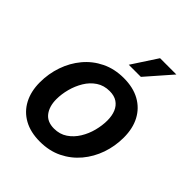

<svg xmlns="http://www.w3.org/2000/svg" viewBox="-213 -889 1029 1029"><g transform="rotate(45 301.5 -375.0)"><path d="M261.7 11.2Q190.9 11.2 140.6 -16.6Q90.3 -44.4 63.7 -95.2Q37.1 -146 37.1 -213.9Q37.1 -279.3 57.9 -339.4Q78.6 -399.4 117.9 -446.5Q157.2 -493.7 213.4 -521Q269.5 -548.3 339.8 -548.3Q410.6 -548.3 460.9 -520.5Q511.2 -492.7 538.1 -442.1Q564.9 -391.6 564.9 -322.8Q564.9 -257.3 544.2 -197.5Q523.4 -137.7 483.9 -90.6Q444.3 -43.5 388.4 -16.1Q332.5 11.2 261.7 11.2ZM266.1 -91.8Q309.6 -91.8 341.8 -113.8Q374 -135.7 395.5 -170.7Q417 -205.6 427.5 -246.3Q438 -287.1 438 -324.7Q438 -360.8 426.8 -387.9Q415.5 -415 392.8 -430.2Q370.1 -445.3 335.4 -445.3Q292 -445.3 259.8 -423.8Q227.5 -402.3 206.3 -367.2Q185.1 -332 174.3 -291.3Q163.6 -250.5 163.6 -212.4Q163.6 -158.7 189 -125.2Q214.4 -91.8 266.1 -91.8ZM307.6 -617.2 401.4 -760.7H524.9L399.4 -617.2Z"/></g></svg>

Font: Inter 17pt SemiBold
Style: Italic
Weight: 600
Italic angle: -9.3988°
Version: Version 4.001;git-66647c0bb